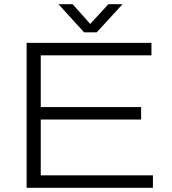

<svg xmlns="http://www.w3.org/2000/svg" viewBox="-20 -889 816 909"><path d="M106 0V-686H697V-627H173V-382H648V-323H173V-59H704V0ZM257 -869H324L423 -758H391L493 -869H560L438 -736H378Z"/></svg>

Font: Archivo SemiExpanded ExtraLight
Style: Regular
Weight: 250
Width: 6
Designer: Hector Gatti
Foundry: Omnibus-Type
Version: Version 2.001